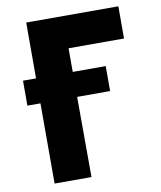

<svg xmlns="http://www.w3.org/2000/svg" viewBox="-90 -897 813 969"><g transform="rotate(-10 316.5 -412.5)"><path d="M43.9 -411.1V-539.1H110.8V-825.2H583V-660.2H298.8V-539.1H467.8V-411.1H298.8L299.8 0H110.8V-411.1Z"/></g></svg>

Font: Hussar Preview
Style: Bold
Weight: 700
Foundry: Cannot Into Space Fonts, PlusOne Fonts
Version: Version 2.29RC2 "Millennial"